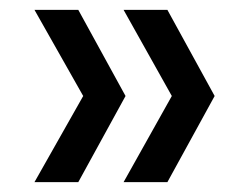

<svg xmlns="http://www.w3.org/2000/svg" viewBox="-20 -490 501 390"><path d="M320 -120 416 -295 320 -470H231L329 -295L231 -120ZM139 -120 235 -295 139 -470H50L149 -295L50 -120Z"/></svg>

Font: Matrixport Regular
Style: Regular
Weight: 400
Designer: Ninad Kale (Devanagari), Jonny Pinhorn (Latin)
Foundry: Indian Type Foundry
Version: Version 3.200;PS 1.000;hotconv 16.6.54;makeotf.lib2.5.65590